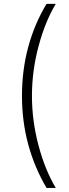

<svg xmlns="http://www.w3.org/2000/svg" viewBox="-20 -757 349 977"><path d="M216.8 -737.3H263.7Q209 -645.5 175.8 -520.5Q142.6 -395.5 142.6 -269.5Q142.6 -142.6 175.8 -17.6Q209 107.4 263.7 199.2H216.8Q155.8 96.2 123.8 -21.5Q91.8 -139.2 91.8 -269.5Q91.8 -400.4 123.8 -518.3Q155.8 -636.2 216.8 -737.3Z"/></svg>

Font: Pretendard JP ExtraLight
Style: Regular
Weight: 200
Designer: Base glyphs from Inter by Rasmus Andersson; Hangeul glyphs from Noto Sans CJK(Source Han Sans) by Jang Soo-young and Kan
Foundry: Kil Hyung-jin
Version: Version 1.309